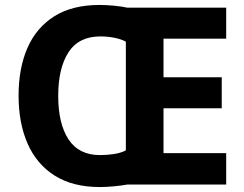

<svg xmlns="http://www.w3.org/2000/svg" viewBox="-20 -745 986 775"><path d="M382 -725Q408 -725 440 -722Q472 -719 494 -714H893V-589H640V-433H875V-308H640V-127H893V0H493Q472 4 440.5 7Q409 10 383 10Q274 10 201 -36Q128 -82 91.5 -165Q55 -248 55 -359Q55 -470 91 -552Q127 -634 199.5 -679.5Q272 -725 382 -725ZM385 -598Q298 -598 256.5 -534Q215 -470 215 -358Q215 -246 256.5 -182.5Q298 -119 384 -119Q414 -119 441.5 -123.5Q469 -128 488 -138V-577Q469 -587 442 -592.5Q415 -598 385 -598Z"/></svg>

Font: Noto Sans Khmer UI
Style: Bold
Weight: 700
Designer: Danh Hong and the Monotype Design Team
Foundry: Monotype Imaging Inc.
Version: Version 2.002; ttfautohint (v1.8.4.7-5d5b)